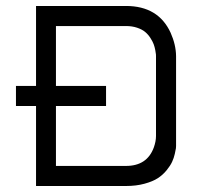

<svg xmlns="http://www.w3.org/2000/svg" viewBox="-20 -620 673 640"><path d="M399.9 -600.1Q507.8 -600.1 548.8 -510.7Q566.4 -471.2 566.9 -433.1V-133.3Q566.9 -130.4 566.4 -125.7Q565.9 -121.1 562.7 -107.2Q559.6 -93.3 553.7 -80.6Q547.9 -67.9 535.4 -52.5Q522.9 -37.1 506.1 -26.1Q489.3 -15.1 461.7 -7.6Q434.1 0 399.9 0H100.1V-266.6H33.2V-333.5H100.1V-600.1ZM500 -166.5V-433.1Q500 -435.1 499.8 -438.7Q499.5 -442.4 497.6 -452.9Q495.6 -463.4 492.2 -472.7Q488.8 -481.9 481.2 -493.7Q473.6 -505.4 463.6 -513.7Q453.6 -522 437 -527.6Q420.4 -533.2 399.9 -533.2H166.5V-333.5H333.5V-266.6H166.5V-66.9H399.9Q470.2 -66.9 492.7 -128.4Q500 -148.9 500 -166.5Z"/></svg>

Font: Malkor
Style: Regular
Weight: 400
Version: Version 1.3